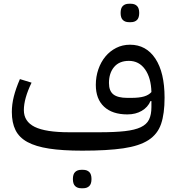

<svg xmlns="http://www.w3.org/2000/svg" viewBox="-20 -790 941 1022"><path d="M418 12Q313 12 241.5 1Q170 -10 126 -34Q82 -58 62.5 -97.5Q43 -137 43 -194Q43 -234 53.5 -276Q64 -318 86 -369L148 -350Q107 -265 107 -204Q107 -143 165 -114.5Q223 -86 348 -86H508Q591 -86 644.5 -92Q698 -98 729.5 -113Q761 -128 773.5 -154Q786 -180 786 -220V-252H781Q767 -219 734.5 -200Q702 -181 658 -181Q578 -181 534 -222Q490 -263 490 -338Q490 -382 503.5 -421Q517 -460 541 -489Q565 -518 598.5 -535Q632 -552 672 -552Q758 -552 807 -478Q856 -404 856 -270Q856 -185 837.5 -130.5Q819 -76 770.5 -44.5Q722 -13 636.5 -0.5Q551 12 418 12ZM678 -269Q721 -269 746.5 -276.5Q772 -284 786 -300Q784 -376 752 -421Q720 -466 666 -466Q615 -466 587.5 -433.5Q560 -401 560 -348Q560 -306 583.5 -287.5Q607 -269 658 -269ZM412 212Q392 212 380 200.5Q368 189 368 163Q368 137 380 125.5Q392 114 412 114H423Q443 114 455 125.5Q467 137 467 163Q467 189 455 200.5Q443 212 423 212ZM666 -672Q646 -672 634 -683.5Q622 -695 622 -721Q622 -747 634 -758.5Q646 -770 666 -770H677Q697 -770 709 -758.5Q721 -747 721 -721Q721 -695 709 -683.5Q697 -672 677 -672Z"/></svg>

Font: IBM Plex Sans Arabic
Style: Regular
Weight: 400
Designer: Mike Abbink, Paul van der Laan, Pieter van Rosmalen, Wael Morcos, Khajak Apelian
Foundry: Bold Monday
Version: Version 1.005